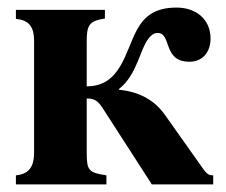

<svg xmlns="http://www.w3.org/2000/svg" viewBox="-20 -487 596 507"><path d="M257 -461H22V-437C56 -434 70 -417 70 -379V-84C70 -45 55 -27 22 -24V0H261V-24C214 -31 209 -37 209 -84V-227C232 -227 240 -219 254 -197L381 0H543V-24C532 -24 527 -27 518 -39L416 -183C388 -223 347 -245 294 -250V-252C318 -270 333 -299 343 -323C354 -347 368 -400 396 -400C434 -400 409 -324 480 -324C519 -324 536 -354 536 -385C536 -436 498 -467 446 -467C388 -467 361 -443 342 -409C310 -350 299 -259 209 -259V-376C209 -419 214 -432 257 -438Z"/></svg>

Font: XITS
Style: Bold
Weight: 700
Designer: MicroPress Inc., with final additions and corrections provided by Coen Hoffman, Elsevier (retired)
Version: Version 1.302